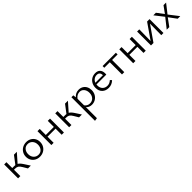

<svg xmlns="http://www.w3.org/2000/svg" viewBox="443 -2088 4045 4045"><g transform="rotate(-45 2466.0 -65.5)"><path d="M458 0H373L313 -101Q283 -152 254.5 -170.5Q226 -189 181 -189H145V0H78V-414H145V-240H203Q215 -240 235 -238L369 -414H455L286 -222Q308 -210 329 -188Q350 -166 375 -128Z M515 -202Q515 -264 544 -313.5Q573 -363 624.5 -391.5Q676 -420 740 -420Q800 -420 848 -393Q896 -366 923 -319Q950 -272 950 -213Q950 -151 921 -101Q892 -51 841.5 -23Q791 5 727 5Q666 5 618 -22Q570 -49 542.5 -96Q515 -143 515 -202ZM877 -206Q877 -279 835.5 -324Q794 -369 731 -369Q666 -369 627 -324Q588 -279 588 -210Q588 -137 630 -91.5Q672 -46 736 -46Q801 -46 839 -92Q877 -138 877 -206Z M1444 -414V0H1377V-182H1137V0H1070V-414H1137V-233H1377V-414Z M1980 0H1895L1835 -101Q1805 -152 1776.5 -170.5Q1748 -189 1703 -189H1667V0H1600V-414H1667V-240H1725Q1737 -240 1757 -238L1891 -414H1977L1808 -222Q1830 -210 1851 -188Q1872 -166 1897 -128Z M2490 -217Q2490 -154 2462 -103.5Q2434 -53 2385.5 -24Q2337 5 2278 5Q2196 5 2149 -51V278L2081 289V-414H2137L2146 -346Q2207 -419 2299 -419Q2356 -419 2399.5 -393Q2443 -367 2466.5 -321Q2490 -275 2490 -217ZM2417 -211Q2417 -281 2380 -327Q2343 -373 2282 -373Q2245 -373 2210 -355Q2175 -337 2149 -299V-105Q2170 -75 2200.5 -59.5Q2231 -44 2267 -44Q2334 -44 2375.5 -90.5Q2417 -137 2417 -211Z M2942 -63Q2871 5 2779 5Q2689 5 2634 -48.5Q2579 -102 2579 -193Q2579 -259 2607 -310.5Q2635 -362 2684 -390.5Q2733 -419 2794 -419Q2866 -419 2903 -378.5Q2940 -338 2940 -267Q2940 -243 2938 -231H2644Q2642 -211 2642 -201Q2642 -131 2682.5 -89Q2723 -47 2790 -47Q2855 -47 2909 -97ZM2654 -273H2880Q2877 -370 2790 -370Q2743 -370 2707 -344Q2671 -318 2654 -273Z M3406 -363H3242V0H3174V-363H3010V-414H3406Z M3882 -414V0H3815V-182H3575V0H3508V-414H3575V-233H3815V-414Z M4409 0H4344L4348 -339L4112 0H4038V-414H4103L4098 -71L4336 -414H4409Z M4677 -215 4521 -414H4598L4713 -260L4825 -414H4902L4745 -214L4911 0H4834L4708 -170L4584 0H4507Z"/></g></svg>

Font: Ysabeau
Style: Regular
Weight: 400
Designer: Christian Thalmann (Catharsis Fonts)
Version: Version 0.003